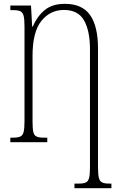

<svg xmlns="http://www.w3.org/2000/svg" viewBox="-20 -743 613 1003"><path d="M369 240V216H393Q417 216 429 210Q441 204 445.5 186Q450 168 450 131V-486Q450 -582 419 -636.5Q388 -691 314 -691Q242 -691 196 -633.5Q150 -576 150 -451V-109Q150 -72 154 -54Q158 -36 170.5 -30Q183 -24 206 -24H227V0H34V-24H50Q74 -24 86.5 -30Q99 -36 103.5 -54Q108 -72 108 -109V-605Q108 -642 103.5 -660Q99 -678 86.5 -684Q74 -690 50 -690H34V-714H142L148 -604H151Q173 -656 212.5 -689.5Q252 -723 319 -723Q409 -723 450.5 -664.5Q492 -606 492 -488V131Q492 168 496.5 186Q501 204 513.5 210Q526 216 549 216H562V240Z"/></svg>

Font: Noto Serif ExtraCondensed ExtraLight
Style: Regular
Weight: 200
Width: 2
Designer: Monotype Design Team
Foundry: Monotype Imaging Inc.
Version: Version 2.015